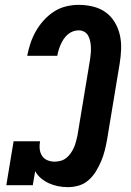

<svg xmlns="http://www.w3.org/2000/svg" viewBox="-20 -763 540 791"><path d="M260 8Q239 8 219 4Q199 0 181.5 -8Q164 -16 149 -28.5Q134 -41 125 -58L115 0H6L36 -181H145Q142 -165 143.5 -149.5Q145 -134 153 -121.5Q161 -109 175 -103Q189 -97 205 -97Q217 -97 230 -100.5Q243 -104 253.5 -112.5Q264 -121 271.5 -132Q279 -143 284.5 -155Q290 -167 293 -179.5Q296 -192 299 -204L351 -518Q353 -531 354 -543.5Q355 -556 354.5 -568.5Q354 -581 351.5 -593Q349 -605 343.5 -615.5Q338 -626 327.5 -632Q317 -638 304 -638Q292 -638 280 -633.5Q268 -629 258.5 -620.5Q249 -612 242 -601.5Q235 -591 230 -579.5Q225 -568 221.5 -556.5Q218 -545 216 -533H92Q97 -559 105.5 -584.5Q114 -610 127.5 -634Q141 -658 160 -679Q179 -700 202 -715Q225 -730 251.5 -736.5Q278 -743 304 -743Q334 -743 363 -736Q392 -729 414.5 -713Q437 -697 452 -672.5Q467 -648 473.5 -620Q480 -592 479 -561.5Q478 -531 473 -501L421 -187Q417 -165 411.5 -143Q406 -121 397 -99.5Q388 -78 375.5 -57.5Q363 -37 345 -21Q327 -5 304.5 1.5Q282 8 260 8Z"/></svg>

Font: Iosevka Slab Extrabold Oblique
Style: Regular
Weight: 800
Italic angle: -9°
Monospace: yes
Designer: Belleve Invis
Foundry: Belleve Invis
Version: Version 11.1.1; ttfautohint (v1.8.3)